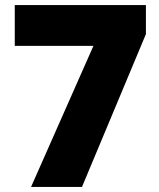

<svg xmlns="http://www.w3.org/2000/svg" viewBox="-20 -734 626 754"><path d="M102 0 347 -554H38V-714H553V-600L302 0Z"/></svg>

Font: Noto Sans Syriac Western Black
Style: Regular
Weight: 900
Designer: Patrick Giasson and the Monotype Design Team
Foundry: Monotype Imaging Inc.
Version: Version 3.000; ttfautohint (v1.8.4.7-5d5b)